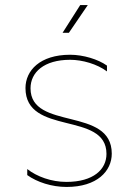

<svg xmlns="http://www.w3.org/2000/svg" viewBox="-20 -738 523 761"><path d="M244 3C365 3 423 -60 423 -129C423 -317 101 -219 101 -388C101 -451 154 -501 258 -501C307 -501 365 -484 404 -455V-478C369 -503 310 -521 258 -521C138 -521 81 -458 81 -389C81 -198 402 -299 402 -128C402 -67 351 -17 243 -17C184 -17 126 -38 88 -68V-44C127 -16 185 3 244 3ZM228 -608H253L328 -718H298Z"/></svg>

Font: Chess Sans Thin
Style: Regular
Weight: 100
Designer: Wolf Bōese
Foundry: Wolf Bōese
Version: Version 7.223;Glyphs 3.3 (3306)